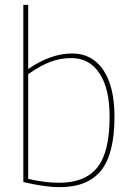

<svg xmlns="http://www.w3.org/2000/svg" viewBox="-20 -760 538 790"><path d="M76 -11V-740H96V-476Q189 -540 277 -540Q359 -540 405 -472Q451 -404 451 -280Q451 -127 396 -58.5Q341 10 226 10Q164 10 76 -11ZM96 -24Q136 -15 166.5 -11.5Q197 -8 223 -8Q330 -8 380.5 -71Q431 -134 431 -280Q431 -395 389.5 -458Q348 -521 274 -521Q229 -521 188.5 -506Q148 -491 96 -455Z"/></svg>

Font: Georama Thin
Style: Regular
Weight: 100
Designer: Jean-Baptiste Levee
Foundry: Production Type
Version: Version 1.000